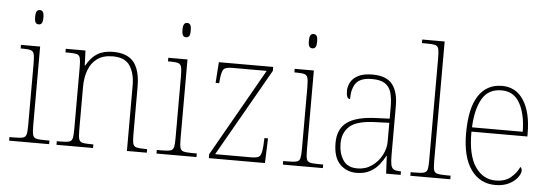

<svg xmlns="http://www.w3.org/2000/svg" viewBox="-50 -909 3044 1067"><g transform="rotate(5 1472.5 -375.0)"><path d="M135 -658Q124 -658 118 -666Q112 -674 112 -698Q112 -721 118 -729.5Q124 -738 135 -738Q146 -738 152 -729.5Q158 -721 158 -698Q158 -674 152 -666Q146 -658 135 -658ZM28 0V-20H53Q87 -20 102.5 -24Q118 -28 122 -44Q126 -60 126 -95V-438Q126 -474 122 -490.5Q118 -507 104 -511.5Q90 -516 61 -516H47V-536H154V-95Q154 -60 158 -44Q162 -28 177.5 -24Q193 -20 227 -20H251V0Z M292 0V-20H310Q344 -20 359.5 -24Q375 -28 379 -44Q383 -60 383 -95V-442Q383 -476 379 -492Q375 -508 360.5 -512Q346 -516 316 -516H297V-536H407L410 -453H413Q439 -500 474 -521Q509 -542 561 -542Q641 -542 677 -497Q713 -452 713 -359V-95Q713 -60 717 -44Q721 -28 736.5 -24Q752 -20 785 -20H796V0H685V-365Q685 -432 657.5 -474.5Q630 -517 562 -517Q508 -517 475 -493Q442 -469 426.5 -427.5Q411 -386 411 -334V-95Q411 -60 415 -44Q419 -28 434.5 -24Q450 -20 484 -20H496V0Z M957 -658Q946 -658 940 -666Q934 -674 934 -698Q934 -721 940 -729.5Q946 -738 957 -738Q968 -738 974 -729.5Q980 -721 980 -698Q980 -674 974 -666Q968 -658 957 -658ZM850 0V-20H875Q909 -20 924.5 -24Q940 -28 944 -44Q948 -60 948 -95V-438Q948 -474 944 -490.5Q940 -507 926 -511.5Q912 -516 883 -516H869V-536H976V-95Q976 -60 980 -44Q984 -28 999.5 -24Q1015 -20 1049 -20H1073V0Z M1142 0V-22L1420 -511H1228Q1189 -511 1179 -497Q1169 -483 1165 -442L1163 -420H1143L1151 -536H1454V-514L1175 -25H1377Q1416 -25 1425.5 -39Q1435 -53 1438 -95L1440 -138H1460L1455 0Z M1662 -658Q1651 -658 1645 -666Q1639 -674 1639 -698Q1639 -721 1645 -729.5Q1651 -738 1662 -738Q1673 -738 1679 -729.5Q1685 -721 1685 -698Q1685 -674 1679 -666Q1673 -658 1662 -658ZM1555 0V-20H1580Q1614 -20 1629.5 -24Q1645 -28 1649 -44Q1653 -60 1653 -95V-438Q1653 -474 1649 -490.5Q1645 -507 1631 -511.5Q1617 -516 1588 -516H1574V-536H1681V-95Q1681 -60 1685 -44Q1689 -28 1704.5 -24Q1720 -20 1754 -20H1778V0Z M1966 10Q1910 10 1873 -28Q1836 -66 1836 -146Q1836 -224 1887.5 -261.5Q1939 -299 2049 -303L2124 -306V-371Q2124 -417 2115 -450Q2106 -483 2080.5 -500Q2055 -517 2008 -517Q1944 -517 1919.5 -486Q1895 -455 1895 -395Q1874 -395 1874 -440Q1874 -464 1886.5 -487.5Q1899 -511 1928.5 -526.5Q1958 -542 2008 -542Q2085 -542 2118.5 -500.5Q2152 -459 2152 -379V-107Q2152 -70 2156 -51.5Q2160 -33 2171.5 -26.5Q2183 -20 2207 -20H2212V0H2131L2126 -99H2124Q2112 -75 2092 -49.5Q2072 -24 2041 -7Q2010 10 1966 10ZM1969 -15Q2014 -15 2049 -39.5Q2084 -64 2104 -101.5Q2124 -139 2124 -178V-283L2047 -280Q1944 -277 1904 -241.5Q1864 -206 1864 -145Q1864 -92 1888.5 -53.5Q1913 -15 1969 -15Z M2266 0V-20H2286Q2323 -20 2339 -24Q2355 -28 2359 -43.5Q2363 -59 2363 -94V-662Q2363 -699 2359 -715.5Q2355 -732 2340.5 -736Q2326 -740 2296 -740H2266V-760H2391V-94Q2391 -59 2395 -43.5Q2399 -28 2415.5 -24Q2432 -20 2468 -20H2489V0Z M2740 10Q2654 10 2604 -60.5Q2554 -131 2554 -262Q2554 -403 2600 -472.5Q2646 -542 2731 -542Q2809 -542 2852 -475Q2895 -408 2895 -290V-274H2583Q2582 -144 2625.5 -79.5Q2669 -15 2740 -15Q2792 -15 2823.5 -41Q2855 -67 2871 -102Q2880 -96 2880 -82Q2880 -66 2864 -44Q2848 -22 2816.5 -6Q2785 10 2740 10ZM2867 -298Q2866 -396 2832.5 -456.5Q2799 -517 2730 -517Q2656 -517 2622 -457.5Q2588 -398 2584 -298Z"/></g></svg>

Font: Noto Serif Bengali SemiCondensed Thin
Style: Regular
Weight: 100
Width: 4
Designer: Juan Bruce, Universal Thirst, Indian Type Foundry and the Monotype Design Team.
Foundry: Monotype Imaging Inc.
Version: Version 2.003; ttfautohint (v1.8.4.7-5d5b)